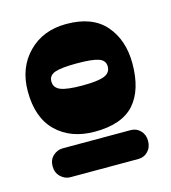

<svg xmlns="http://www.w3.org/2000/svg" viewBox="-74 -805 485 546"><g transform="rotate(-15 169.0 -532.0)"><path d="M169 -427Q99 -427 56.5 -468Q14 -509 14 -587Q14 -656 57 -700Q100 -744 169 -744Q246 -744 284 -700Q322 -656 322 -587Q322 -509 285.5 -468Q249 -427 169 -427ZM86 -597Q86 -578 105 -570.5Q124 -563 169 -563Q214 -563 233 -570.5Q252 -578 252 -597Q252 -615 233 -621.5Q214 -628 169 -628Q124 -628 105 -621.5Q86 -615 86 -597ZM68 -320Q52 -320 39.5 -332Q27 -344 27 -363Q27 -382 39.5 -393.5Q52 -405 68 -405H268Q285 -405 296.5 -393Q308 -381 308 -363Q308 -344 296.5 -332Q285 -320 268 -320Z"/></g></svg>

Font: Bagel Fat One
Style: Regular
Weight: 400
Designer: Kyung-won Kim
Foundry: JAMO
Version: Version 1.000; ttfautohint (v1.8.4.7-5d5b);gftools[0.9.28]